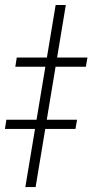

<svg xmlns="http://www.w3.org/2000/svg" viewBox="-56 -756 373 776"><path d="M210 -735.8 87.9 0H46.4L168.9 -735.8ZM5.9 -486.3 11.7 -523.4H297.4L291 -486.3ZM-36.1 -234.9 -30.3 -272H255.4L249 -234.9Z"/></svg>

Font: Inter ExtraLight
Style: Italic
Weight: 250
Italic angle: -9.3988°
Designer: Rasmus Andersson
Foundry: rsms
Version: Version 4.001;git-66647c0bb